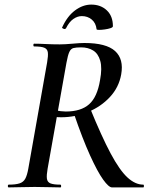

<svg xmlns="http://www.w3.org/2000/svg" viewBox="-20 -815 668 835"><path d="M18 0Q14 0 14 -6Q14 -12 18 -12Q48 -12 65 -17.5Q82 -23 90 -38Q98 -53 103 -81L185 -544Q190 -573 188 -587.5Q186 -602 172.5 -607.5Q159 -613 129 -613Q125 -613 125 -619Q125 -625 129 -625Q151 -625 179.5 -623.5Q208 -622 240 -622Q263 -622 295 -625Q327 -628 347 -628Q442 -628 480.5 -593Q519 -558 507 -491Q497 -435 458 -393Q419 -351 363 -328Q307 -305 246 -305Q240 -305 230.5 -305.5Q221 -306 218 -307L223 -336Q231 -333 244 -331.5Q257 -330 266 -330Q332 -330 367.5 -361.5Q403 -393 415 -466Q425 -519 416 -550.5Q407 -582 385 -595.5Q363 -609 333 -609Q311 -609 299.5 -606Q288 -603 281.5 -589Q275 -575 269 -542L187 -81Q182 -53 184 -38Q186 -23 199.5 -17.5Q213 -12 242 -12Q246 -12 246 -6Q246 0 243 0Q220 0 192 -1Q164 -2 131 -2Q100 -2 70 -1Q40 0 18 0ZM467 0Q453 0 428.5 -34Q404 -68 371.5 -139.5Q339 -211 301 -322L371 -346Q422 -221 461 -148Q500 -75 534 -43.5Q568 -12 603 -12Q606 -12 606 -6Q606 0 603 0Q549 0 516 0Q483 0 467 0ZM400 -688Q397 -715 379 -730Q361 -745 336 -745Q317 -745 299 -732.5Q281 -720 267 -692Q263 -687 256 -690Q249 -693 250 -695Q272 -744 306 -769.5Q340 -795 377 -795Q418 -795 444.5 -770Q471 -745 471 -701Q471 -696 460.5 -692.5Q450 -689 435.5 -687Q421 -685 410.5 -685Q400 -685 400 -688Z"/></svg>

Font: Cormorant Garamond Light SemiBold
Style: Italic
Weight: 600
Italic angle: -10°
Version: Version 4.001